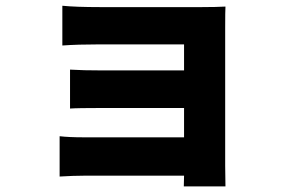

<svg xmlns="http://www.w3.org/2000/svg" viewBox="-20 -581 1017 684"><path d="M335 -555.7H700.2Q750 -555.7 783.2 -557.6Q782.2 -543 782.2 -482.4V8.8L783.2 83H634.8L635.7 44.9H278.3Q242.2 44.9 192.4 47.9V-95.7Q225.6 -91.8 279.3 -91.8H635.7V-196.3H347.7Q254.9 -196.3 229.5 -194.3V-333Q273.4 -330.1 347.7 -330.1H635.7V-422.9H335Q256.8 -422.9 202.1 -418.9V-560.5Q251 -555.7 335 -555.7Z"/></svg>

Font: Min Sans Black
Style: Regular
Weight: 900
Designer: Jinseong-Kim, NotoSansCJK, Nunito
Foundry: Jinseong-Kim
Version: Version 1.000